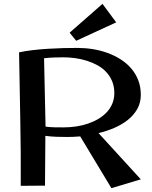

<svg xmlns="http://www.w3.org/2000/svg" viewBox="-20 -960 792 998"><path d="M711.9 -466.8Q711.9 -425.8 693.6 -393.6Q675.3 -361.3 644.8 -336.9Q614.3 -312.5 574.5 -295.4Q534.7 -278.3 492.2 -268.1L711.9 -27.8L559.1 18.1L397 -251Q360.8 -248 330.1 -248Q301.3 -248 272.9 -249Q244.6 -250 215.8 -253.9L213.9 4.9L87.9 5.9Q88.9 -166 85.4 -341.1Q82 -516.1 79.1 -688Q113.8 -695.3 152.3 -699.7Q190.9 -704.1 230.5 -706.5Q270 -709 309.1 -710Q348.1 -710.9 383.8 -710.9Q422.9 -710.9 462.4 -704.6Q502 -698.2 538.3 -685.1Q574.7 -671.9 606.4 -651.9Q638.2 -631.8 661.6 -604.7Q685.1 -577.6 698.5 -543.2Q711.9 -508.8 711.9 -466.8ZM309.1 -662.1Q284.2 -662.1 259 -661.1Q233.9 -660.2 209 -657.2L216.8 -301.8Q239.7 -298.8 263.2 -298.3Q286.6 -297.9 311 -297.9Q343.8 -297.9 376.2 -302.7Q408.7 -307.6 438 -317.6Q467.3 -327.6 492.2 -342.5Q517.1 -357.4 535.4 -377.2Q553.7 -397 564 -421.9Q574.2 -446.8 574.2 -476.1Q574.2 -510.3 563 -537.4Q551.8 -564.5 532.5 -585.2Q513.2 -606 487.3 -620.4Q461.4 -634.8 432.1 -644Q402.8 -653.3 371.3 -657.7Q339.8 -662.1 309.1 -662.1ZM584 -843.8 376 -748 341.8 -790 512.7 -939.9Z"/></svg>

Font: Original Surfer
Style: Regular
Weight: 400
Designer: Astigmatic (AOETI)
Foundry: Astigmatic (AOETI)
Version: Version 1.001